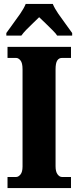

<svg xmlns="http://www.w3.org/2000/svg" viewBox="-20 -951 395 971"><path d="M18 0V-56H62Q73 -56 83.5 -68.5Q94 -81 94 -109V-601Q94 -633 83.5 -645.5Q73 -658 62 -658H18V-714H339V-658H293Q278 -658 269.5 -645Q261 -632 261 -600V-110Q261 -83 271 -69.5Q281 -56 293 -56H339V0ZM12 -784Q25 -803 44.5 -829Q64 -855 82.5 -882Q101 -909 110 -931H247Q256 -909 274.5 -882Q293 -855 312.5 -829Q332 -803 345 -784V-771H269Q264 -780 246.5 -797.5Q229 -815 210 -833.5Q191 -852 178 -864Q165 -851 147 -834Q129 -817 113 -800.5Q97 -784 88 -771H12Z"/></svg>

Font: Noto Serif Sinhala ExtraCondensed Black
Style: Regular
Weight: 900
Width: 2
Designer: Jelle Bosma - Monotype Design Team
Foundry: Monotype Imaging Inc.
Version: Version 2.007; ttfautohint (v1.8.4.7-5d5b)